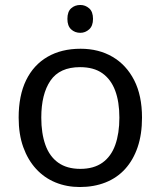

<svg xmlns="http://www.w3.org/2000/svg" viewBox="-20 -742 645 772"><path d="M303 -722Q323 -722 338.5 -708.5Q354 -695 354 -666Q354 -638 338.5 -624Q323 -610 303 -610Q281 -610 266 -624Q251 -638 251 -666Q251 -695 266 -708.5Q281 -722 303 -722ZM551 -269Q551 -202 533.5 -150.5Q516 -99 483.5 -63Q451 -27 404.5 -8.5Q358 10 301 10Q248 10 203 -8.5Q158 -27 125 -63Q92 -99 73.5 -150.5Q55 -202 55 -269Q55 -358 85 -419.5Q115 -481 171 -513.5Q227 -546 304 -546Q377 -546 432.5 -513.5Q488 -481 519.5 -419.5Q551 -358 551 -269ZM146 -269Q146 -206 162.5 -159.5Q179 -113 214 -88Q249 -63 303 -63Q357 -63 392 -88Q427 -113 443.5 -159.5Q460 -206 460 -269Q460 -333 443 -378Q426 -423 391.5 -447.5Q357 -472 302 -472Q220 -472 183 -418Q146 -364 146 -269Z"/></svg>

Font: ubangla15
Style: Book
Weight: 400
Designer: Jelle Bosma - Monotype Design Team
Foundry: Monotype Imaging Inc.
Version: Version 2.003